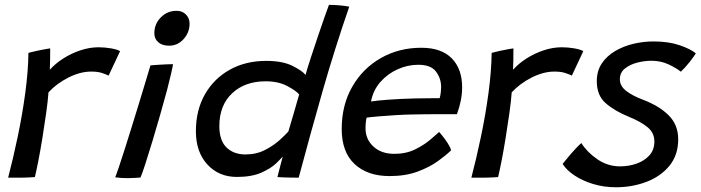

<svg xmlns="http://www.w3.org/2000/svg" viewBox="-20 -730 2883 790"><path d="M185 -443Q207 -468 239.8 -489Q272.5 -510 310.5 -522.8Q348.5 -535.5 385.5 -535.5Q411 -535.5 437 -531Q463 -526.5 474 -519.5L427 -419Q416.5 -424 399.2 -429.8Q382 -435.5 355 -435.5Q310 -435.5 261.2 -410.8Q212.5 -386 179.5 -350Q177 -315 170 -265Q163 -215 154.5 -162.5Q146 -110 137.5 -66.8Q129 -23.5 123.5 -1.5Q101.5 0.5 70.2 1Q39 1.5 13.5 1Q34 -77.5 53 -168Q72 -258.5 84 -347.8Q96 -437 97 -512.5Q111 -516.5 130 -520.5Q149 -524.5 165 -527.5Q181 -530.5 186.5 -531Q186.5 -512.5 186.2 -485.5Q186 -458.5 185 -443Z M675.5 -542Q647.5 -542 631.2 -556.2Q615 -570.5 615 -593Q615 -631.5 641.8 -658.5Q668.5 -685.5 706.5 -685.5Q730.5 -685.5 745.2 -670.2Q760 -655 760 -632.5Q760 -596.5 735.5 -569.2Q711 -542 675.5 -542ZM558 0.5Q550 1 535 2Q520 3 504.5 3Q477 3 454 -0.5Q458.5 -11 469 -42Q479.5 -73 493.2 -116.2Q507 -159.5 522.2 -208.5Q537.5 -257.5 552.2 -305.8Q567 -354 579.2 -394.8Q591.5 -435.5 599 -461Q609.5 -462 627.5 -463.2Q645.5 -464.5 663.5 -465.2Q681.5 -466 692 -466Q690 -452.5 683.2 -423.8Q676.5 -395 667.5 -360Q655 -313.5 639.2 -258.2Q623.5 -203 607.5 -150.2Q591.5 -97.5 578.5 -57Q565.5 -16.5 558 0.5Z M1121.5 -1.5Q1123.5 -10 1128 -27.2Q1132.5 -44.5 1136.8 -61.2Q1141 -78 1143.5 -86Q1137 -78 1115.8 -57.5Q1094.5 -37 1055 -19.5Q1015.5 -2 954.5 -2Q880 -2 833 -53.5Q786 -105 786 -190Q786 -276.5 823 -341.5Q860 -406.5 925.2 -443Q990.5 -479.5 1075.5 -479.5Q1143 -479.5 1184.5 -458.5Q1226 -437.5 1237 -421.5Q1244.5 -448.5 1258.2 -490.5Q1272 -532.5 1287 -577.2Q1302 -622 1314.8 -658.2Q1327.5 -694.5 1333.5 -710Q1353.5 -710 1377 -708Q1400.5 -706 1417 -702.5Q1356.5 -527.5 1306.8 -353.2Q1257 -179 1209 1Q1199.5 1 1182 0.8Q1164.5 0.5 1147.5 0Q1130.5 -0.5 1121.5 -1.5ZM990 -94.5Q1035 -94.5 1071 -113.2Q1107 -132 1131.5 -154.5Q1156 -177 1166.5 -189Q1170 -200.5 1176.2 -221.8Q1182.5 -243 1189.5 -266.8Q1196.5 -290.5 1202.2 -311Q1208 -331.5 1211 -341.5Q1198 -357 1161.5 -376.2Q1125 -395.5 1073 -395.5Q987.5 -395.5 935 -346Q882.5 -296.5 882.5 -211Q882.5 -152 912 -123.2Q941.5 -94.5 990 -94.5Z M1836 -111.5Q1817.5 -93 1783.2 -68Q1749 -43 1699 -24.2Q1649 -5.5 1583 -5.5Q1492 -5.5 1439 -55Q1386 -104.5 1386 -199Q1386 -298.5 1429.8 -374Q1473.5 -449.5 1547.8 -491.5Q1622 -533.5 1713.5 -533.5Q1796 -533.5 1838.8 -490Q1881.5 -446.5 1881.5 -371Q1881.5 -318 1860 -260Q1854.5 -260 1833.5 -260.2Q1812.5 -260.5 1784 -260.2Q1755.5 -260 1726.5 -259.8Q1697.5 -259.5 1677 -259Q1644.5 -258.5 1607.5 -256.2Q1570.5 -254 1538.5 -251.2Q1506.5 -248.5 1488.5 -246Q1484 -228 1484 -201.5Q1484 -157 1516.5 -127Q1549 -97 1602.5 -97Q1651.5 -97 1689 -115.8Q1726.5 -134.5 1751.5 -156.2Q1776.5 -178 1787 -187Q1790.5 -183.5 1801.2 -170Q1812 -156.5 1822.5 -140.2Q1833 -124 1836 -111.5ZM1506.5 -312.5Q1527.5 -316 1577.5 -319.8Q1627.5 -323.5 1687.5 -325Q1722.5 -325.5 1753.2 -325.8Q1784 -326 1789 -326Q1792 -336 1793.5 -349Q1795 -362 1795 -374Q1794.5 -408.5 1773.5 -436Q1752.5 -463.5 1701 -463.5Q1657.5 -463.5 1616.2 -445Q1575 -426.5 1545.2 -392.8Q1515.5 -359 1506.5 -312.5Z M2091 -443Q2113 -468 2145.8 -489Q2178.5 -510 2216.5 -522.8Q2254.5 -535.5 2291.5 -535.5Q2317 -535.5 2343 -531Q2369 -526.5 2380 -519.5L2333 -419Q2322.5 -424 2305.2 -429.8Q2288 -435.5 2261 -435.5Q2216 -435.5 2167.2 -410.8Q2118.5 -386 2085.5 -350Q2083 -315 2076 -265Q2069 -215 2060.5 -162.5Q2052 -110 2043.5 -66.8Q2035 -23.5 2029.5 -1.5Q2007.5 0.5 1976.2 1Q1945 1.5 1919.5 1Q1940 -77.5 1959 -168Q1978 -258.5 1990 -347.8Q2002 -437 2003 -512.5Q2017 -516.5 2036 -520.5Q2055 -524.5 2071 -527.5Q2087 -530.5 2092.5 -531Q2092.5 -512.5 2092.2 -485.5Q2092 -458.5 2091 -443Z M2514 40.5Q2464.5 40.5 2420.2 27Q2376 13.5 2343.2 -8.5Q2310.5 -30.5 2295 -55.5Q2302 -64.5 2316.5 -82Q2331 -99.5 2346.8 -116.5Q2362.5 -133.5 2372 -141.5Q2394.5 -105 2437.2 -75.2Q2480 -45.5 2531.5 -45.5Q2567 -45.5 2599.2 -56.8Q2631.5 -68 2652 -90.8Q2672.5 -113.5 2672.5 -147.5Q2672.5 -183.5 2644.5 -206.5Q2616.5 -229.5 2568.5 -249Q2507.5 -274 2471.5 -306Q2435.5 -338 2435.5 -396Q2435.5 -438 2456 -468.8Q2476.5 -499.5 2510.8 -519.8Q2545 -540 2586.2 -549.8Q2627.5 -559.5 2669 -559.5Q2731 -559.5 2776.2 -544Q2821.5 -528.5 2843 -510.5Q2835.5 -497.5 2817.2 -474.5Q2799 -451.5 2781.5 -435Q2762 -450.5 2730.5 -465.2Q2699 -480 2660 -480Q2632.5 -480 2602.5 -472.5Q2572.5 -465 2551.5 -448.2Q2530.5 -431.5 2530.5 -403.5Q2530.5 -376.5 2555.8 -356.5Q2581 -336.5 2626 -319.5Q2693 -294 2731.8 -255Q2770.5 -216 2770.5 -157Q2770.5 -92 2734.5 -48Q2698.5 -4 2640 18.2Q2581.5 40.5 2514 40.5Z"/></svg>

Font: Grandstander
Style: Italic
Weight: 400
Italic angle: -15°
Designer: Tyler Finck
Foundry: Etcetera Type Co
Version: Version 1.200; ttfautohint (v1.8.3)